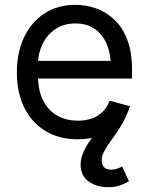

<svg xmlns="http://www.w3.org/2000/svg" viewBox="-20 -573 623 806"><path d="M306.6 11.7Q227.5 11.7 170.2 -23.4Q112.8 -58.6 81.8 -121.6Q50.8 -184.6 50.8 -268.6Q50.8 -352.5 81.1 -416.5Q111.3 -480.5 166.7 -516.6Q222.2 -552.7 296.4 -552.7Q339.8 -552.7 382.1 -538.3Q424.3 -523.9 458.7 -491.9Q493.2 -460 513.7 -407.7Q534.2 -355.5 534.2 -279.8V-243.2H110.4V-317.4H486.8L445.8 -290Q445.8 -343.8 429 -385.5Q412.1 -427.2 378.9 -450.9Q345.7 -474.6 296.4 -474.6Q247.1 -474.6 211.9 -450.4Q176.8 -426.3 158.2 -387.5Q139.6 -348.6 139.6 -304.2V-254.9Q139.6 -194.3 160.6 -152.1Q181.6 -109.9 219.5 -88.1Q257.3 -66.4 307.1 -66.4Q339.4 -66.4 365.7 -75.7Q392.1 -85 411.1 -103.8Q430.2 -122.6 440.4 -150.4L525.4 -127Q512.7 -85.9 482.4 -54.7Q452.1 -23.4 407.5 -5.9Q362.8 11.7 306.6 11.7ZM433.1 212.9Q385.7 212.9 352.1 188.5Q318.4 164.1 318.4 118.2Q318.4 100.6 323.7 83.3Q329.1 65.9 338.6 48.3Q348.1 30.8 361.1 12.5Q374 -5.9 389.6 -25.9L525.4 -127Q511.7 -84.5 491.7 -51Q471.7 -17.6 452.1 8.8Q432.6 35.2 419.7 57.6Q406.7 80.1 406.7 100.6Q406.7 118.7 416.7 128.9Q426.8 139.2 447.3 139.2Q460.9 139.2 472.2 135Q483.4 130.9 492.7 125.5L521.5 188.5Q506.8 196.8 485.1 204.8Q463.4 212.9 433.1 212.9Z"/></svg>

Font: Inter Variable
Style: Regular
Weight: 400
Designer: Rasmus Andersson
Foundry: rsms
Version: Version 4.001;git-9221beed3